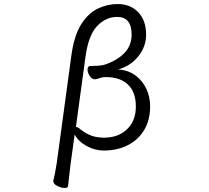

<svg xmlns="http://www.w3.org/2000/svg" viewBox="-20 -732 1040 954"><path d="M318 193Q317 202 301 202Q285 202 265 192Q245 182 245 169V165Q248 154 253 129.5Q258 105 262 78L335 -459Q349 -558 384.5 -613Q420 -668 467.5 -690Q515 -712 564 -712Q628 -712 667 -671Q706 -630 706 -560Q706 -501 667.5 -452.5Q629 -404 567 -387Q619 -383 654 -356.5Q689 -330 707.5 -290Q726 -250 726 -204Q726 -135 696 -85.5Q666 -36 614 -10Q562 16 495 16Q452 16 410.5 -6.5Q369 -29 351 -64L330 88ZM357 -100Q358 -100 358.5 -100.5Q359 -101 360 -101Q365 -101 370.5 -96.5Q376 -92 384 -86Q409 -67 435.5 -57.5Q462 -48 497 -48Q568 -48 611.5 -90Q655 -132 655 -203Q655 -274 616 -311.5Q577 -349 506 -349Q493 -349 481.5 -346Q470 -343 460 -339Q457 -338 452 -338Q436 -338 425.5 -355Q415 -372 415 -386Q415 -404 429 -404Q446 -404 468 -405.5Q490 -407 501 -411Q563 -432 598.5 -469Q634 -506 634 -560Q634 -648 562 -648Q507 -648 463.5 -603.5Q420 -559 405 -452Z"/></svg>

Font: Klee One SemiBold
Style: Regular
Weight: 600
Designer: Fontworks Inc.
Foundry: Fontworks Inc.
Version: Version 1.00;January 12, 2022;FontCreator 13.0.0.2683 64-bit